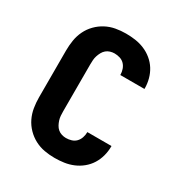

<svg xmlns="http://www.w3.org/2000/svg" viewBox="-175 -870 950 1005"><g transform="rotate(30 300.0 -367.5)"><path d="M297 8Q266 8 235.5 2.5Q205 -3 177.5 -17.5Q150 -32 128 -54.5Q106 -77 92.5 -105Q79 -133 74 -164Q69 -195 69 -226V-509Q69 -540 74 -571Q79 -602 92.5 -630Q106 -658 128 -680.5Q150 -703 177.5 -717.5Q205 -732 235.5 -737.5Q266 -743 297 -743Q326 -743 354 -739Q382 -735 408.5 -724Q435 -713 457.5 -694.5Q480 -676 495 -652Q510 -628 517.5 -600Q525 -572 525 -544V-540H379V-542Q379 -558 373.5 -574Q368 -590 357 -601.5Q346 -613 330 -618Q314 -623 297 -623Q284 -623 271 -619Q258 -615 248 -606.5Q238 -598 231.5 -586Q225 -574 221 -561.5Q217 -549 216 -536Q215 -523 215 -509V-226Q215 -212 216 -199Q217 -186 221 -173.5Q225 -161 231.5 -149Q238 -137 248 -128.5Q258 -120 271 -116Q284 -112 297 -112Q314 -112 330 -117Q346 -122 357 -133.5Q368 -145 373.5 -161Q379 -177 379 -193V-195H525V-191Q525 -163 517.5 -135Q510 -107 495 -83Q480 -59 457.5 -40.5Q435 -22 408.5 -11Q382 0 354 4Q326 8 297 8Z"/></g></svg>

Font: Iosevka Heavy Extended
Style: Regular
Weight: 900
Width: 7
Monospace: yes
Designer: Belleve Invis
Foundry: Belleve Invis
Version: Version 32.5.0; ttfautohint (v1.8.4)